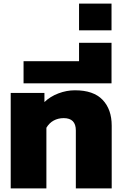

<svg xmlns="http://www.w3.org/2000/svg" viewBox="-20 -1056 686 1076"><path d="M40 -535H229V-484Q261 -515 307 -532.5Q353 -550 400 -550Q504 -550 555 -496.5Q606 -443 606 -352V0H405V-325Q405 -394 337 -394Q306 -394 281 -380.5Q256 -367 240 -340V0H40Z M112 -713H423V-816H605V-589H112Z M423 -1036H605V-886H423Z"/></svg>

Font: Prompt ExtraBold
Style: Regular
Weight: 800
Designer: Katatrad Team
Foundry: CadsonDemak
Version: Version 1.000